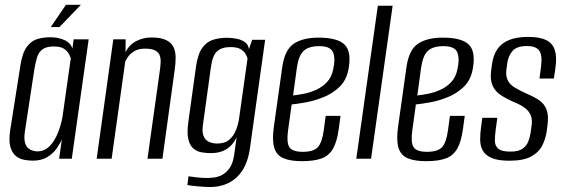

<svg xmlns="http://www.w3.org/2000/svg" viewBox="-20 -658 2341 796"><path d="M115.3 8Q101.1 8 82.1 4.9Q63.1 1.8 47.2 -10.1Q31.2 -22 23.3 -48.1Q15.4 -74.2 22.7 -121L64.5 -386Q72.9 -440.7 92.4 -465.5Q111.9 -490.3 137.2 -496.9Q162.5 -503.6 187.6 -503.6Q220.5 -503.6 246.8 -492.1Q273.2 -480.5 280.2 -456.2L285.2 -495H347.6L277.6 0H225L236.5 -79.8Q228.5 -61.3 213.8 -41Q199.1 -20.7 175.3 -6.3Q151.4 8 115.3 8ZM135.5 -30.4Q157.9 -30.4 174.7 -42.8Q191.5 -55.2 203.3 -74.2Q215.1 -93.2 222.8 -114.2Q230.5 -135.2 234.7 -152.7Q238.9 -170.2 239.9 -179.3L273.6 -417.1Q271.6 -422.4 266 -433.7Q260.5 -445 246.4 -455.1Q232.4 -465.3 202.8 -465.3Q172 -465.3 156.1 -453.4Q140.2 -441.6 133.8 -420.8Q127.4 -399.9 122.6 -371.8L82.9 -110.9Q79.1 -83.5 83.6 -67Q88.1 -50.4 97.6 -42.9Q107.2 -35.4 117.6 -32.9Q128.1 -30.4 135.5 -30.4ZM190.4 -545.7 253.5 -638.2H315.5L226.4 -545.7Z M380.8 0 449.8 -495H500.9L500.3 -441.4Q516.5 -473.8 546.1 -488.3Q575.7 -502.7 607 -502.7Q646.4 -502.7 668.3 -492.1Q690.3 -481.4 699.1 -463.2Q707.8 -444.9 708.1 -421.4Q708.3 -398 704.7 -371.7L653.4 0H591.4L642.4 -363.6Q644.8 -380.5 645.9 -397.3Q647 -414 642.6 -427.2Q638.3 -440.3 624.2 -448.3Q610.2 -456.4 581.7 -456.4Q556.2 -456.4 539.5 -447.3Q522.9 -438.3 513.5 -426Q504 -413.8 499.2 -402.8L442.8 0Z M849.5 117.4Q838.2 117.4 823.3 116.3Q808.3 115.2 794.2 113.9Q780.1 112.6 770 111.3Q759.9 110 756.9 109L761.5 72.9Q773.7 74.4 795.6 77.2Q817.6 79.9 835.6 79.9Q847.6 79.9 864.9 78.2Q882.3 76.6 900.2 67.5Q918.2 58.5 932.5 37.8Q946.7 17.1 951.6 -21L960.9 -89Q952.3 -69.9 937.8 -54.8Q923.2 -39.8 902.6 -31.5Q881.9 -23.2 852.8 -23.2Q835 -23.2 816.2 -26.4Q797.3 -29.6 782.4 -41.7Q767.5 -53.8 760.9 -80.4Q754.4 -107 761 -154L792.9 -383.9Q800.7 -435.7 819.2 -460.5Q837.8 -485.3 864.2 -493.4Q890.5 -501.4 919.6 -501.4Q940.6 -501.4 960.2 -497.6Q979.8 -493.9 994.3 -484.1Q1008.9 -474.3 1012.2 -454.3L1025.3 -492.9H1079.2L1016 -42Q1010.6 -3.3 997 26.5Q983.4 56.3 962.1 76.4Q940.8 96.5 912.5 107Q884.2 117.4 849.5 117.4ZM879.8 -62.9Q912.6 -62.9 931.2 -79.3Q949.8 -95.7 959.3 -121.2Q968.9 -146.7 972 -172.7L1006.3 -415.7Q1003.6 -425.2 997 -436.1Q990.3 -446.9 976.1 -454.9Q961.8 -462.8 935.5 -462.8Q898.6 -462.8 879.6 -444.9Q860.6 -427 854.4 -379.4L821.2 -139.5Q817.4 -112.7 822.9 -97.1Q828.4 -81.4 838.8 -74.4Q849.2 -67.3 860.3 -65.1Q871.5 -62.9 879.8 -62.9Z M1231.6 10.2Q1184.3 10.2 1155.7 -1.8Q1127.1 -13.7 1117.3 -44.6Q1107.5 -75.5 1115.4 -133.1L1150.4 -381.5Q1160.7 -452 1198.3 -477Q1236 -502 1301 -502Q1380.5 -502 1409.6 -472Q1438.7 -442 1424.2 -367.9Q1415.3 -323.9 1386.5 -296.8Q1357.8 -269.7 1320.3 -254.8Q1282.9 -239.8 1247.1 -233.5Q1211.4 -227.1 1189.2 -225L1174.5 -119.1Q1167.2 -68.5 1179.3 -48.5Q1191.3 -28.6 1235.5 -28.6Q1279.8 -28.6 1297.6 -47.8Q1315.3 -67.1 1322.2 -117.7L1330.3 -177.6H1391.7L1384.7 -125.6Q1377.5 -71.2 1360.8 -41.9Q1344.1 -12.6 1313.2 -1.2Q1282.2 10.2 1231.6 10.2ZM1195.1 -262.3Q1214.8 -264.4 1240.5 -269.5Q1266.2 -274.5 1291.4 -286Q1316.5 -297.5 1335.5 -317.5Q1354.5 -337.6 1361 -369Q1371.6 -413.8 1361.2 -440.2Q1350.8 -466.7 1303.7 -466.7Q1260 -466.7 1238.9 -447.2Q1217.8 -427.6 1210.6 -375.8Z M1457.1 0 1546.5 -634.3H1607.8L1518.4 0Z M1746.6 10.2Q1699.3 10.2 1670.7 -1.8Q1642.1 -13.7 1632.3 -44.6Q1622.5 -75.5 1630.4 -133.1L1665.4 -381.5Q1675.7 -452 1713.3 -477Q1751 -502 1816 -502Q1895.5 -502 1924.6 -472Q1953.7 -442 1939.2 -367.9Q1930.3 -323.9 1901.5 -296.8Q1872.8 -269.7 1835.3 -254.8Q1797.9 -239.8 1762.1 -233.5Q1726.4 -227.1 1704.2 -225L1689.5 -119.1Q1682.2 -68.5 1694.3 -48.5Q1706.3 -28.6 1750.5 -28.6Q1794.8 -28.6 1812.6 -47.8Q1830.3 -67.1 1837.2 -117.7L1845.3 -177.6H1906.7L1899.7 -125.6Q1892.5 -71.2 1875.8 -41.9Q1859.1 -12.6 1828.2 -1.2Q1797.2 10.2 1746.6 10.2ZM1710.1 -262.3Q1729.8 -264.4 1755.5 -269.5Q1781.2 -274.5 1806.4 -286Q1831.5 -297.5 1850.5 -317.5Q1869.5 -337.6 1876 -369Q1886.6 -413.8 1876.2 -440.2Q1865.8 -466.7 1818.7 -466.7Q1775 -466.7 1753.9 -447.2Q1732.8 -427.6 1725.6 -375.8Z M2092.2 8.3Q2044.5 8.3 2018.2 -3.1Q1992 -14.5 1981.4 -34Q1970.8 -53.5 1970.7 -78.9Q1970.6 -104.3 1974.5 -131.9L1979.5 -169.5H2041.8L2035.4 -122.5Q2031.9 -97.4 2031.6 -76.2Q2031.2 -54.9 2044.9 -42.2Q2058.6 -29.5 2096.2 -29.5Q2130.3 -29.5 2147.1 -41.9Q2163.9 -54.3 2170.7 -73Q2177.4 -91.6 2179.9 -107.8L2183.7 -136Q2187.7 -161 2180.9 -178.9Q2174 -196.7 2156.5 -210.1Q2139 -223.5 2108.9 -235.7Q2078.6 -248.9 2055.6 -264.2Q2032.6 -279.5 2022.1 -303Q2011.6 -326.5 2015.9 -362.8L2019.9 -392.9Q2024.8 -428.1 2041.2 -453.2Q2057.7 -478.3 2089.3 -491.6Q2120.9 -505 2169.3 -505Q2217.4 -505 2244.3 -491.9Q2271.2 -478.8 2280.3 -450Q2289.5 -421.1 2282.5 -374.4L2276.3 -332.4H2216.5L2223 -381.2Q2229.3 -430.3 2215.1 -448.7Q2201 -467.2 2165 -467.2Q2123 -467.2 2105.3 -447.2Q2087.7 -427.2 2083.5 -398.4L2079.7 -370.7Q2075.9 -342 2085.6 -323.9Q2095.2 -305.8 2116.7 -293.4Q2138.1 -281 2167.9 -267.6Q2195.2 -256.1 2215.5 -242.2Q2235.9 -228.3 2245.5 -204.9Q2255 -181.5 2250 -140.8L2247.2 -118.3Q2243 -85 2228.9 -56.3Q2214.8 -27.5 2182.8 -9.6Q2150.8 8.3 2092.2 8.3Z"/></svg>

Font: Alumni Sans Thin
Style: Italic
Weight: 100
Italic angle: -8°
Designer: Robert E. Leuschke
Foundry: Robert E. Leuschke
Version: Version 1.016